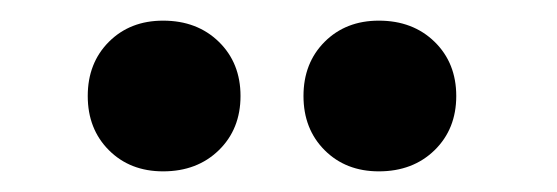

<svg xmlns="http://www.w3.org/2000/svg" viewBox="-20 -727 540 186"><path d="M138 -707Q171 -707 192 -686.5Q213 -666 213 -634Q213 -602 192 -581.5Q171 -561 138 -561Q106 -561 85.5 -581.5Q65 -602 65 -634Q65 -666 85.5 -686.5Q106 -707 138 -707ZM347 -707Q380 -707 401 -686.5Q422 -666 422 -634Q422 -602 401 -581.5Q380 -561 347 -561Q315 -561 294.5 -581.5Q274 -602 274 -634Q274 -666 294.5 -686.5Q315 -707 347 -707Z"/></svg>

Font: Prodigy Sans SemiBold
Style: Regular
Weight: 600
Designer: Wei Huang
Foundry: Wei Huang
Version: Version 1.003; ttfautohint (v1.8.3)